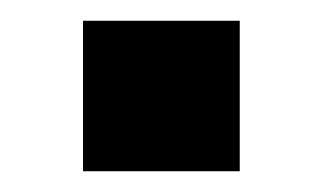

<svg xmlns="http://www.w3.org/2000/svg" viewBox="-20 -165 311 185"><path d="M60 0V-145H211V0Z"/></svg>

Font: Noto Sans Nag Mundari
Style: Bold
Weight: 700
Version: Version 1.000